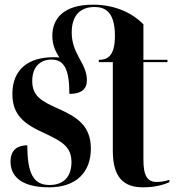

<svg xmlns="http://www.w3.org/2000/svg" viewBox="-20 -792 761 822"><path d="M190 10C307 10 369 -55 369 -156C369 -253 310 -291 231 -326C155 -360 118 -381 118 -446C118 -511 158 -537 200 -537C255 -537 277 -495 277 -390C329 -390 352 -411 352 -449C352 -522 287 -559 287 -653C287 -730 328 -762 384 -762C423 -762 472 -749 472 -639C472 -550 439 -536 403 -536V-526H463V-147C463 -30 511 10 593 10C647 10 686 -3 705 -12V-22C683 -15 666 -13 651 -13C611 -13 594 -39 594 -108V-526H697V-536H594V-688C553 -730 481 -772 378 -772C251 -772 204 -711 204 -639C204 -599 218 -571 234 -546C226 -547 217 -547 208 -547C102 -547 33 -495 33 -390C33 -300 82 -261 174 -220C243 -187 286 -165 286 -98C286 -31 248 0 192 0C123 0 97 -49 97 -170C58 -170 25 -153 25 -100C25 -43 64 10 190 10Z"/></svg>

Font: Noto Serif Display ExtraCondensed
Style: Bold
Weight: 700
Width: 2
Designer: Monotype Design Team
Foundry: Monotype Imaging Inc.
Version: Version 2.009